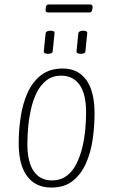

<svg xmlns="http://www.w3.org/2000/svg" viewBox="-20 -837 510 863"><path d="M210 6Q140 6 102 -45Q64 -96 64 -193Q64 -252 73 -311.5Q82 -371 104 -420Q126 -469 164.5 -499Q203 -529 262 -529Q331 -529 368 -477.5Q405 -426 405 -327Q405 -269 396.5 -210Q388 -151 366 -102Q344 -53 306.5 -23.5Q269 6 210 6ZM213 -26Q252 -26 279.5 -46.5Q307 -67 324 -101.5Q341 -136 350.5 -176.5Q360 -217 363.5 -257.5Q367 -298 367 -331Q367 -415 337.5 -456Q308 -497 255 -497Q216 -497 189 -476Q162 -455 145 -420.5Q128 -386 119 -345Q110 -304 106.5 -263.5Q103 -223 103 -191Q103 -108 132 -67Q161 -26 213 -26ZM343 -595Q323 -595 324 -607L332 -687Q334 -699 354 -699Q374 -699 372 -687L364 -607Q363 -595 343 -595ZM196 -595Q176 -595 177 -607L185 -687Q187 -699 207 -699Q227 -699 225 -687L217 -607Q216 -595 196 -595ZM196 -781Q183 -781 185 -795L186 -803Q187 -817 199 -817H385Q398 -817 396 -803L395 -795Q393 -781 382 -781Z"/></svg>

Font: Asap Condensed Condensed Thin
Style: Italic
Weight: 100
Width: 3
Italic angle: -6°
Designer: Pablo Cosgaya
Foundry: Omnibus-Type
Version: Version 3.001; ttfautohint (v1.8.4.7-5d5b)